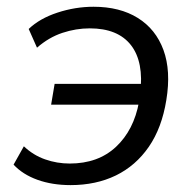

<svg xmlns="http://www.w3.org/2000/svg" viewBox="-20 -531 560 560"><path d="M185.8 8.9Q132.3 8.9 89.2 -6.6Q46.1 -22.2 19.6 -50.8L49.6 -104.3Q77.2 -78.1 111.8 -66.1Q146.3 -54 183.3 -54Q266.3 -54 318.4 -102.8Q370.4 -151.6 385.4 -233.7L396.3 -225.7H129.1L139.3 -286.3H407.6L388.9 -258.5Q400.1 -350.3 362 -399.3Q323.8 -448.3 241.8 -448.3Q201.7 -448.3 162.1 -435.2Q122.5 -422.1 87.9 -391.9L63.7 -446.5Q95.7 -477.2 147.6 -494.2Q199.6 -511.3 252.8 -511.3Q329.5 -511.3 382 -478.6Q434.4 -446 456.8 -385.1Q479.1 -324.1 465.1 -239.1Q452.1 -158.1 414.1 -102.9Q376 -47.6 318 -19.3Q260 8.9 185.8 8.9Z"/></svg>

Font: Mulish ExtraLight
Style: Italic
Weight: 200
Italic angle: -9°
Designer: Vernon Adams
Foundry: Vernon Adams
Version: Version 3.603